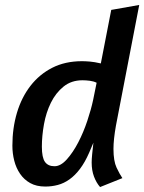

<svg xmlns="http://www.w3.org/2000/svg" viewBox="-20 -745 582 775"><path d="M448 -238Q443 -210 440.5 -186.5Q438 -163 438 -144Q438 -95 450.5 -68.5Q463 -42 474 -26L384 10Q369 -7 359.5 -32Q350 -57 350 -89Q350 -102 352 -122.5Q354 -143 357 -169L340 -129Q323 -90 303 -63.5Q283 -37 260.5 -21Q238 -5 213.5 1.5Q189 8 163 8Q127 8 102 -6Q77 -20 61 -43.5Q45 -67 37.5 -96.5Q30 -126 30 -157Q30 -228 48.5 -290Q67 -352 103 -398.5Q139 -445 191 -471.5Q243 -498 311 -498Q324 -498 342.5 -496.5Q361 -495 387 -489L429 -705L542 -725ZM356 -342 370 -411Q358 -417 342.5 -419Q327 -421 313 -421Q268 -421 236.5 -395.5Q205 -370 185.5 -330.5Q166 -291 157.5 -243.5Q149 -196 149 -153Q149 -109 161.5 -91.5Q174 -74 200 -74Q225 -74 250 -102Q275 -130 296 -170.5Q317 -211 332.5 -257.5Q348 -304 356 -342Z"/></svg>

Font: Amaranth
Style: Italic
Weight: 400
Designer: Gesine Todt
Foundry: Gesine Todt
Version: Version 1.001